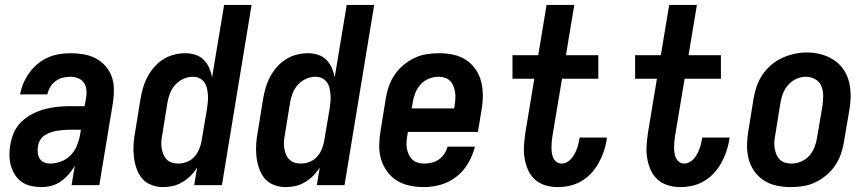

<svg xmlns="http://www.w3.org/2000/svg" viewBox="-20 -755 3540 783"><path d="M150 8Q128 8 107 3.5Q86 -1 69.5 -12.5Q53 -24 41.5 -41.5Q30 -59 24.5 -79Q19 -99 18.5 -121Q18 -143 22 -164Q26 -190 37 -215Q48 -240 68 -259Q88 -278 112.5 -290.5Q137 -303 163 -310Q189 -317 214.5 -319.5Q240 -322 266 -322H325L331 -355Q334 -371 332.5 -387.5Q331 -404 322.5 -417Q314 -430 298.5 -436Q283 -442 267 -442Q251 -442 235.5 -438Q220 -434 206.5 -424Q193 -414 184.5 -399.5Q176 -385 173 -370H62Q66 -393 75.5 -415.5Q85 -438 99.5 -458Q114 -478 133 -494Q152 -510 174.5 -520Q197 -530 220.5 -534Q244 -538 267 -538Q294 -538 320.5 -533.5Q347 -529 369.5 -517.5Q392 -506 409 -487Q426 -468 435 -444Q444 -420 444.5 -393Q445 -366 441 -339L385 0H272L285 -80Q275 -61 260.5 -44.5Q246 -28 228.5 -15.5Q211 -3 190.5 2.5Q170 8 150 8ZM184 -88Q206 -88 228 -96Q250 -104 267 -121Q284 -138 293 -159.5Q302 -181 306 -203L310 -226H266Q253 -226 240 -225Q227 -224 214 -222Q201 -220 188 -215.5Q175 -211 163.5 -204Q152 -197 144.5 -185Q137 -173 135 -160Q133 -147 134 -133.5Q135 -120 141 -109.5Q147 -99 158.5 -93.5Q170 -88 184 -88Z M645 8Q619 8 595.5 -1.5Q572 -11 557.5 -29.5Q543 -48 535.5 -71.5Q528 -95 525.5 -120Q523 -145 525 -171Q527 -197 532 -222L553 -352Q557 -375 563.5 -397.5Q570 -420 581.5 -441.5Q593 -463 609 -481.5Q625 -500 645.5 -513Q666 -526 689.5 -532Q713 -538 736 -538Q757 -538 777 -531.5Q797 -525 811 -511Q825 -497 833 -478.5Q841 -460 845 -440L894 -735H1006L885 0H772L784 -72Q773 -54 757.5 -38.5Q742 -23 723.5 -12Q705 -1 685 3.5Q665 8 645 8ZM707 -88Q724 -88 741.5 -94.5Q759 -101 772 -115Q785 -129 792 -146Q799 -163 802 -180L824 -310Q826 -325 827.5 -339Q829 -353 828 -367Q827 -381 824 -394.5Q821 -408 813.5 -419Q806 -430 793.5 -436Q781 -442 767 -442Q747 -442 728 -433.5Q709 -425 695 -409.5Q681 -394 673.5 -375Q666 -356 663 -337L642 -207Q639 -193 638 -179.5Q637 -166 639 -152.5Q641 -139 645.5 -127Q650 -115 659 -105.5Q668 -96 680.5 -92Q693 -88 707 -88Z M1145 8Q1119 8 1095.5 -1.5Q1072 -11 1057.5 -29.5Q1043 -48 1035.5 -71.5Q1028 -95 1025.5 -120Q1023 -145 1025 -171Q1027 -197 1032 -222L1053 -352Q1057 -375 1063.5 -397.5Q1070 -420 1081.5 -441.5Q1093 -463 1109 -481.5Q1125 -500 1145.5 -513Q1166 -526 1189.5 -532Q1213 -538 1236 -538Q1257 -538 1277 -531.5Q1297 -525 1311 -511Q1325 -497 1333 -478.5Q1341 -460 1345 -440L1394 -735H1506L1385 0H1272L1284 -72Q1273 -54 1257.5 -38.5Q1242 -23 1223.5 -12Q1205 -1 1185 3.5Q1165 8 1145 8ZM1207 -88Q1224 -88 1241.5 -94.5Q1259 -101 1272 -115Q1285 -129 1292 -146Q1299 -163 1302 -180L1324 -310Q1326 -325 1327.5 -339Q1329 -353 1328 -367Q1327 -381 1324 -394.5Q1321 -408 1313.5 -419Q1306 -430 1293.5 -436Q1281 -442 1267 -442Q1247 -442 1228 -433.5Q1209 -425 1195 -409.5Q1181 -394 1173.5 -375Q1166 -356 1163 -337L1142 -207Q1139 -193 1138 -179.5Q1137 -166 1139 -152.5Q1141 -139 1145.5 -127Q1150 -115 1159 -105.5Q1168 -96 1180.5 -92Q1193 -88 1207 -88Z M1709 8Q1679 8 1650.5 2Q1622 -4 1598.5 -18.5Q1575 -33 1558.5 -56Q1542 -79 1534 -106Q1526 -133 1526.5 -163Q1527 -193 1532 -222L1553 -352Q1557 -378 1565.5 -402.5Q1574 -427 1589 -449.5Q1604 -472 1625 -489.5Q1646 -507 1670 -518.5Q1694 -530 1719.5 -534Q1745 -538 1770 -538Q1800 -538 1828.5 -532Q1857 -526 1880 -511Q1903 -496 1919 -473Q1935 -450 1942 -423Q1949 -396 1949 -366.5Q1949 -337 1944 -308L1929 -217H1643L1642 -207Q1639 -193 1638 -179Q1637 -165 1639 -151.5Q1641 -138 1646.5 -126Q1652 -114 1661 -105Q1670 -96 1682.5 -92Q1695 -88 1709 -88Q1725 -88 1740.5 -91.5Q1756 -95 1769.5 -104.5Q1783 -114 1792 -127.5Q1801 -141 1805 -157H1917Q1908 -122 1889.5 -90Q1871 -58 1842 -35Q1813 -12 1778.5 -2Q1744 8 1709 8ZM1659 -313H1832L1834 -323Q1836 -337 1837 -351Q1838 -365 1836 -378Q1834 -391 1829.5 -403Q1825 -415 1816 -424.5Q1807 -434 1794.5 -438Q1782 -442 1768 -442Q1749 -442 1729 -434Q1709 -426 1695 -410.5Q1681 -395 1673.5 -375.5Q1666 -356 1663 -337Z M2255 8Q2228 8 2203.5 0.5Q2179 -7 2161 -23.5Q2143 -40 2133 -63Q2123 -86 2119 -111.5Q2115 -137 2117 -163.5Q2119 -190 2123 -217L2159 -434H2070V-530H2175L2209 -735H2322L2288 -530H2420V-434H2272L2233 -201Q2231 -189 2230 -177.5Q2229 -166 2229 -154.5Q2229 -143 2230.5 -132Q2232 -121 2236.5 -111Q2241 -101 2250 -94.5Q2259 -88 2271 -88Q2281 -88 2291.5 -93.5Q2302 -99 2309.5 -107.5Q2317 -116 2322.5 -126Q2328 -136 2332 -146.5Q2336 -157 2338.5 -167.5Q2341 -178 2343 -189Q2343 -190 2343.5 -191.5Q2344 -193 2344 -194H2455Q2455 -192 2454.5 -189.5Q2454 -187 2454 -184Q2450 -160 2442 -136.5Q2434 -113 2421.5 -90.5Q2409 -68 2391 -48.5Q2373 -29 2350.5 -16Q2328 -3 2303.5 2.5Q2279 8 2255 8Z M2755 8Q2728 8 2703.5 0.5Q2679 -7 2661 -23.5Q2643 -40 2633 -63Q2623 -86 2619 -111.5Q2615 -137 2617 -163.5Q2619 -190 2623 -217L2659 -434H2570V-530H2675L2709 -735H2822L2788 -530H2920V-434H2772L2733 -201Q2731 -189 2730 -177.5Q2729 -166 2729 -154.5Q2729 -143 2730.5 -132Q2732 -121 2736.5 -111Q2741 -101 2750 -94.5Q2759 -88 2771 -88Q2781 -88 2791.5 -93.5Q2802 -99 2809.5 -107.5Q2817 -116 2822.5 -126Q2828 -136 2832 -146.5Q2836 -157 2838.5 -167.5Q2841 -178 2843 -189Q2843 -190 2843.5 -191.5Q2844 -193 2844 -194H2955Q2955 -192 2954.5 -189.5Q2954 -187 2954 -184Q2950 -160 2942 -136.5Q2934 -113 2921.5 -90.5Q2909 -68 2891 -48.5Q2873 -29 2850.5 -16Q2828 -3 2803.5 2.5Q2779 8 2755 8Z M3205 8Q3175 8 3147 2Q3119 -4 3095.5 -19Q3072 -34 3056 -57Q3040 -80 3033 -107Q3026 -134 3026.5 -163.5Q3027 -193 3032 -222L3053 -352Q3057 -378 3065.5 -402.5Q3074 -427 3089 -449.5Q3104 -472 3125 -490Q3146 -508 3170.5 -519Q3195 -530 3220 -535.5Q3245 -541 3271 -541Q3301 -541 3328.5 -533.5Q3356 -526 3379.5 -511Q3403 -496 3419 -473Q3435 -450 3442 -423Q3449 -396 3449 -366.5Q3449 -337 3444 -308L3422 -178Q3418 -152 3409.5 -127.5Q3401 -103 3386 -80.5Q3371 -58 3350 -40.5Q3329 -23 3305 -11.5Q3281 0 3255.5 4Q3230 8 3205 8ZM3207 -88Q3227 -88 3246.5 -96Q3266 -104 3280 -119.5Q3294 -135 3301.5 -154.5Q3309 -174 3312 -193L3334 -323Q3337 -344 3337 -365Q3337 -386 3329.5 -404Q3322 -422 3304.5 -432Q3287 -442 3266 -442Q3247 -442 3228 -433.5Q3209 -425 3195 -409.5Q3181 -394 3173.5 -375Q3166 -356 3163 -337L3142 -207Q3139 -193 3138 -179Q3137 -165 3139 -152Q3141 -139 3145.5 -127Q3150 -115 3159 -105.5Q3168 -96 3180.5 -92Q3193 -88 3207 -88Z"/></svg>

Font: Iosevka Curly Oblique
Style: Bold
Weight: 700
Italic angle: -9°
Monospace: yes
Designer: Belleve Invis
Foundry: Belleve Invis
Version: Version 11.1.0; ttfautohint (v1.8.3)